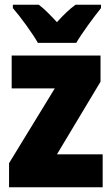

<svg xmlns="http://www.w3.org/2000/svg" viewBox="-20 -786 470 806"><path d="M139 -606H300C324 -647 374 -715 404 -752V-766H297C273 -749 248 -725 219 -693C190 -724 167 -748 143 -766H34V-752C64 -718 118 -644 139 -606ZM411 0V-138H219L402 -443V-553H29V-415H210L18 -101V0Z"/></svg>

Font: Noto Sans Sinhala Condensed Black
Style: Regular
Weight: 900
Width: 3
Designer: Jelle Bosma - Monotype Design Team
Foundry: Monotype Imaging Inc.
Version: Version 2.006